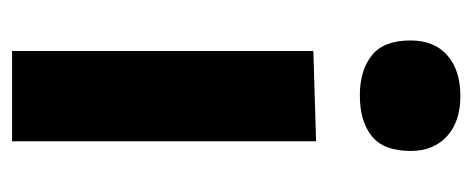

<svg xmlns="http://www.w3.org/2000/svg" viewBox="-252 -530 782 318"><g transform="rotate(90 139.0 -371.0)"><path d="M64.5 0V-499L214 -503.5V0ZM138 -576Q96.5 -576 71.8 -595.8Q47 -615.5 47 -660Q47 -699.5 71.8 -721Q96.5 -742.5 139 -742.5Q181.5 -742.5 205.8 -720.2Q230 -698 230 -660Q230 -615.5 205.5 -595.8Q181 -576 138 -576Z"/></g></svg>

Font: Commissioner
Style: Bold
Weight: 700
Designer: Kostas Bartsokas
Foundry: Kostas Bartsokas
Version: Version 1.000; ttfautohint (v1.8.3)